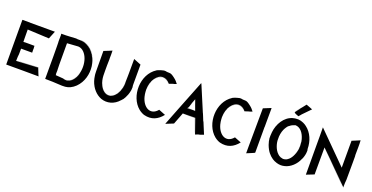

<svg xmlns="http://www.w3.org/2000/svg" viewBox="-29 -1626 4736 2446"><g transform="rotate(20 2338.5 -403.0)"><path d="M154 -88C217 -90 374 -98 448 -101L489 3C472 -40 471 -42 488 2L486 1L446 -99L154 -84V-88C155 -101 156 -136 156 -154C156 -158 156 -147 157 -143C157 -170 158 -171 158 -160V-173L159 -166L160 -252C167 -251 303 -252 310 -252C309 -321 309 -272 310 -313C309 -334 308 -311 308 -344C297 -344 159 -346 163 -343H158C157 -423 157 -333 156 -510L448 -496C463 -532 477 -568 491 -602H157V-603H50V-528V-454C50 -284 51 -147 51 3H281C356 3 426 4 491 4L449 -103C157 -89 203 -92 154 -88Z M931 -590C888 -611 863 -614 833 -614C885 -611 931 -597 976 -557C989 -546 1000 -534 1011 -521C1022 -507 1032 -491 1042 -473C1041 -474 1041 -476 1040 -476C1040 -476 1041 -476 1041 -475L1044 -469C1047 -463 1050 -458 1052 -453L1046 -465C1052 -452 1062 -428 1069 -403C1036 -518 946 -610 832 -610C839 -612 822 -611 814 -611C778 -611 783 -611 794 -613C783 -613 771 -612 782 -614C776 -613 777 -613 774 -613L778 -614C714 -612 673 -605 576 -606C576 -605 577 -597 577 -593C577 -591 578 -591 578 -589C577 -557 576 -487 578 -489C578 -463 579 -457 579 -430C580 -394 580 -348 580 -303V5C742 5 798 18 853 12C899 8 946 -13 988 -54C1148 -213 1098 -505 931 -590ZM833 -69C838 -71 818 -72 802 -74C800 -74 805 -75 807 -75C795 -76 794 -77 799 -77H794L796 -78C766 -81 732 -84 702 -85C702 -86 690 -86 690 -86C689 -86 689 -87 690 -99C689 -104 689 -103 688 -105C689 -127 690 -175 688 -174C688 -174 685 -216 686 -517C772 -522 834 -527 834 -527H835C856 -526 876 -520 897 -505C993 -433 1008 -240 933 -134C902 -90 869 -77 833 -74C842 -74 847 -73 862 -77C932 -99 969 -181 979 -256C975 -226 967 -196 954 -167C962 -184 969 -204 976 -228C952 -115 881 -66 833 -69ZM1042 -473C1043 -471 1044 -468 1046 -465C1045 -467 1045 -468 1044 -469C1043 -470 1043 -472 1042 -473ZM1073 -393C1076 -379 1078 -367 1080 -352C1075 -386 1068 -411 1073 -393ZM1082 -336V-340ZM981 -273V-274C981 -274 981 -273 981 -272Z M1662 -276C1661 -276 1661 -284 1660 -292C1658 -308 1659 -257 1659 -581L1559 -621C1559 -588 1558 -440 1558 -353V-381C1557 -301 1561 -262 1543 -205C1534 -176 1520 -147 1501 -123C1534 -165 1555 -227 1557 -289L1558 -428C1554 -314 1564 -260 1534 -185C1483 -52 1357 -32 1291 -169C1253 -248 1264 -317 1262 -426C1262 -447 1265 -507 1264 -512C1262 -528 1264 -516 1264 -567C1264 -567 1263 -587 1263 -627C1240 -617 1244 -619 1222 -610C1192 -598 1203 -602 1155 -583C1156 -268 1157 -277 1161 -250C1168 -200 1179 -162 1205 -117C1215 -100 1227 -83 1241 -68C1267 -39 1301 -14 1339 0C1421 29 1516 7 1583 -72C1583 -71 1582 -71 1582 -70L1598 -89C1598 -88 1597 -86 1597 -86C1600 -87 1644 -146 1658 -225C1663 -251 1659 -232 1661 -253C1664 -278 1662 -271 1662 -276ZM1345 -94C1303 -125 1278 -181 1268 -232C1284 -152 1336 -70 1412 -73C1449 -74 1481 -96 1504 -125C1547 -181 1556 -245 1558 -306V-289C1552 -123 1439 -25 1345 -94ZM1465 -90C1445 -77 1422 -70 1396 -74C1421 -71 1445 -77 1465 -90ZM1582 -70C1581 -69 1581 -69 1580 -68Z M1848 -212C1845 -223 1843 -235 1841 -246C1839 -265 1836 -286 1836 -308C1837 -337 1842 -365 1849 -391L1854 -405C1843 -376 1837 -346 1835 -316C1841 -435 1906 -529 1985 -529C2021 -529 2054 -509 2080 -476C2073 -471 2105 -484 2132 -493C2135 -494 2127 -491 2124 -489C2144 -497 2145 -497 2137 -493L2145 -496L2142 -494L2178 -507C2161 -529 2148 -547 2116 -571C2087 -593 2066 -608 2041 -608H2038C1993 -608 1994 -614 1988 -613C1975 -614 1967 -613 1962 -612C1914 -602 1871 -582 1874 -581C1693 -466 1689 -164 1847 -35C1874 -13 1907 2 1923 6C2026 32 2106 -4 2171 -86L2080 -122C1992 -16 1882 -83 1848 -212ZM2077 -473C2008 -562 1914 -530 1869 -439C1916 -527 2004 -561 2077 -473ZM1869 -439C1861 -424 1855 -408 1849 -391C1844 -373 1841 -355 1838 -334C1843 -377 1857 -415 1869 -439ZM1858 -417C1856 -413 1855 -409 1854 -405C1856 -411 1858 -417 1861 -423ZM1838 -334C1838 -333 1838 -331 1838 -330Z M2725 -19C2669 -157 2684 -114 2662 -171C2658 -178 2658 -176 2656 -179C2643 -211 2616 -280 2615 -277C2615 -277 2599 -312 2469 -623L2468 -619L2466 -623C2219 -1 2366 -367 2213 20L2317 -22L2378 -180C2439 -180 2495 -179 2543 -179C2611 19 2600 -14 2612 18C2599 -23 2560 -135 2544 -180C2542 -180 2522 -181 2496 -181L2402 -183H2546L2616 17H2617C2609 22 2638 9 2662 1C2665 0 2658 3 2656 5C2673 -2 2674 -2 2667 2C2670 0 2674 -1 2675 -1L2672 1ZM2460 -264C2468 -264 2475 -263 2481 -263H2409L2411 -267C2414 -274 2413 -271 2414 -269C2415 -273 2416 -273 2416 -271C2416 -272 2417 -273 2417 -273V-272C2425 -288 2427 -292 2431 -307C2431 -308 2433 -310 2433 -311C2433 -313 2432 -313 2432 -314C2435 -320 2442 -334 2439 -334C2442 -340 2441 -341 2443 -347L2465 -405C2492 -323 2490 -337 2515 -265C2452 -266 2429 -267 2413 -268L2411 -267C2426 -265 2468 -264 2460 -264ZM2468 -181H2378C2353 -119 2352 -117 2378 -182C2419 -182 2448 -181 2468 -181Z M2875 -212C2872 -223 2870 -235 2868 -246C2866 -265 2863 -286 2863 -308C2864 -337 2869 -365 2876 -391L2881 -405C2870 -376 2864 -346 2862 -316C2868 -435 2933 -529 3012 -529C3048 -529 3081 -509 3107 -476C3100 -471 3132 -484 3159 -493C3162 -494 3154 -491 3151 -489C3171 -497 3172 -497 3164 -493L3172 -496L3169 -494L3205 -507C3188 -529 3175 -547 3143 -571C3114 -593 3093 -608 3068 -608H3065C3020 -608 3021 -614 3015 -613C3002 -614 2994 -613 2989 -612C2941 -602 2898 -582 2901 -581C2720 -466 2716 -164 2874 -35C2901 -13 2934 2 2950 6C3053 32 3133 -4 3198 -86L3107 -122C3019 -16 2909 -83 2875 -212ZM3104 -473C3035 -562 2941 -530 2896 -439C2943 -527 3031 -561 3104 -473ZM2896 -439C2888 -424 2882 -408 2876 -391C2871 -373 2868 -355 2865 -334C2870 -377 2884 -415 2896 -439ZM2885 -417C2883 -413 2882 -409 2881 -405C2883 -411 2885 -417 2888 -423ZM2865 -334C2865 -333 2865 -331 2865 -330Z M3418 -28C3417 -29 3412 -28 3410 -27L3416 -30V-37C3416 -292 3417 -369 3416 -377C3416 -376 3417 -375 3417 -374V-433C3417 -437 3417 -551 3418 -625V-632C3413 -631 3412 -630 3411 -630H3410C3402 -626 3323 -595 3314 -591C3314 -479 3311 -104 3310 -68V20C3316 17 3425 -26 3418 -28Z M3750 -734C3756 -740 3762 -747 3766 -752L3712 -683C3709 -682 3717 -680 3722 -676H3720C3724 -674 3724 -673 3722 -674C3723 -673 3724 -673 3724 -673L3723 -672C3734 -667 3745 -661 3756 -658C3767 -654 3759 -658 3774 -651H3775C3776 -654 3776 -654 3777 -655C3783 -662 3798 -675 3796 -676C3801 -681 3801 -682 3806 -688C3847 -731 3881 -765 3908 -793C3860 -813 3872 -807 3822 -826L3786 -780C3731 -712 3717 -699 3709 -686C3716 -693 3752 -736 3769 -757ZM4030 -286C4029 -286 4028 -296 4027 -300C4027 -405 3984 -508 3905 -567C3793 -655 3617 -615 3546 -426C3595 -558 3711 -638 3832 -604C3841 -602 3850 -599 3856 -596C3812 -616 3762 -619 3715 -605C3606 -573 3539 -460 3527 -345C3524 -320 3522 -263 3524 -257C3528 -243 3525 -253 3530 -223C3530 -222 3538 -192 3543 -178C3573 -99 3609 -59 3656 -26C3670 -16 3695 -4 3719 3C3758 14 3786 15 3825 6C3902 -11 3972 -79 4002 -154C4002 -153 4001 -152 4001 -151L4008 -166C4008 -164 4008 -162 4010 -169C4022 -200 4031 -234 4031 -268C4032 -289 4031 -282 4030 -286ZM3821 -608C3790 -615 3758 -614 3729 -607C3758 -615 3790 -615 3821 -608ZM3834 -604 3837 -603C3836 -603 3835 -604 3834 -604ZM3856 -596 3863 -593C3862 -594 3859 -595 3856 -596ZM3886 -145C3918 -197 3930 -268 3924 -332C3923 -343 3922 -352 3920 -360C3928 -288 3924 -224 3888 -155C3873 -127 3856 -106 3831 -90C3830 -88 3820 -82 3803 -77C3769 -68 3754 -80 3749 -80C3744 -79 3743 -81 3735 -85C3715 -95 3721 -91 3702 -107C3650 -153 3627 -242 3630 -292C3627 -332 3637 -387 3653 -422C3666 -451 3688 -480 3692 -484L3691 -482C3707 -498 3694 -484 3701 -490C3715 -503 3735 -516 3754 -521C3754 -522 3755 -522 3756 -523C3764 -525 3762 -524 3765 -525C3767 -526 3766 -526 3767 -527C3767 -528 3774 -530 3777 -531C3911 -531 3972 -285 3886 -145ZM3902 -181C3916 -213 3923 -252 3924 -287C3922 -245 3914 -209 3902 -181Z M4627 -419C4626 -431 4626 -430 4625 -435C4626 -490 4627 -608 4625 -605L4624 -634C4573 -613 4606 -625 4517 -589V-224L4116 -625L4117 -503V-383L4118 16L4222 -25L4223 -391C4627 18 4617 6 4617 6C4611 -2 4470 -143 4431 -183L4226 -389L4221 -393V-394L4226 -389C4369 -246 4359 -255 4221 -396C4643 25 4617 0 4620 3C4616 1 4622 7 4624 9L4621 2C4622 -8 4623 -53 4623 -74C4623 -79 4623 -67 4624 -61C4624 -91 4625 -93 4625 -81V-95L4626 -88C4629 -421 4626 -304 4627 -419Z"/></g></svg>

Font: HIVNotRetro
Style: Regular
Weight: 400
Designer: Feorag
Foundry: Feorag
Version: Version 1.000;PS 001.000;hotconv 1.0.88;makeotf.lib2.5.64775